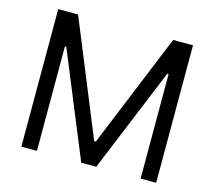

<svg xmlns="http://www.w3.org/2000/svg" viewBox="-103 -854 1096 981"><g transform="rotate(15 444.5 -363.5)"><path d="M88.1 -727.3V0H170.5V-552.6H177.6L404.8 0H484.4L711.6 -552.6H718.8V0H801.1V-727.3H696L448.9 -123.6H440.3L193.2 -727.3Z"/></g></svg>

Font: Margiela Sans
Style: Regular
Weight: 400
Designer: Stefan Endress, Andreas Faust
Version: Version 1.100;FEAKit 1.0